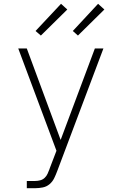

<svg xmlns="http://www.w3.org/2000/svg" viewBox="-20 -775 640 1010"><path d="M121 215V177H165Q178 177 191.5 173.5Q205 170 215 160.5Q225 151 230.5 138.5Q236 126 241 113V112Q241 112 241 112Q241 112 241 112L277 18L76 -520H121L299 -39L479 -520H524L281 125Q274 144 265 162.5Q256 181 240.5 194Q225 207 205 211Q185 215 165 215ZM390 -588 363 -612 496 -755 529 -725ZM195 -588 167 -612 301 -755 334 -725Z"/></svg>

Font: Iosevka SS04 XLt Ex
Style: Regular
Weight: 200
Width: 7
Monospace: yes
Designer: Belleve Invis
Foundry: Belleve Invis
Version: Version 19.0.0; ttfautohint (v1.8.4)